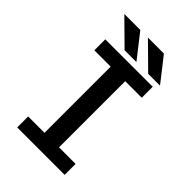

<svg xmlns="http://www.w3.org/2000/svg" viewBox="-255 -978 1079 1079"><g transform="rotate(45 285.0 -438.0)"><path d="M497.5 -733.5H403.5L258.5 -876.5H385.5ZM310 -733.5H216L71 -876.5H198ZM473 -613H341.5V-87H473V0H96V-87H226V-613H96V-700H473Z"/></g></svg>

Font: League Mono Narrow Medium
Style: Regular
Weight: 500
Width: 3
Designer: Tyler Finck
Foundry: The League of Moveable Type / Tyler Finck
Version: Version 2.210